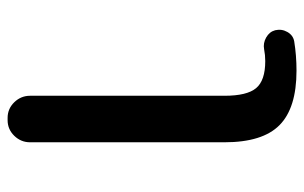

<svg xmlns="http://www.w3.org/2000/svg" viewBox="-164 -606 780 492"><g transform="rotate(-90 226.0 -360.0)"><path d="M291 9.8Q195.3 9.8 151.4 -33.7Q107.4 -77.1 107.4 -174.8V-672.9Q107.4 -696.3 124 -713.4Q140.6 -730.5 164.1 -730.5H169.9Q193.4 -730.5 210 -713.4Q226.6 -696.3 226.6 -672.9V-174.8Q226.6 -117.2 246.1 -93.8Q265.6 -70.3 315.4 -70.3Q331.1 -70.3 345.7 -73.2Q361.3 -76.2 376 -67.9Q390.6 -59.6 394.5 -44.9Q398.4 -28.3 390.1 -13.7Q381.8 1 366.2 3.9Q330.1 9.8 291 9.8Z"/></g></svg>

Font: Rounded Mgen+ 2p medium
Style: Regular
Weight: 500
Designer: [Source Han Sans]
Ryoko NISHIZUKA  (kana & ideographs); Paul D. Hunt (Latin, Greek & Cyrillic); Wenlong ZHANG  (bopomofo
Version: Version 1.059.20150602